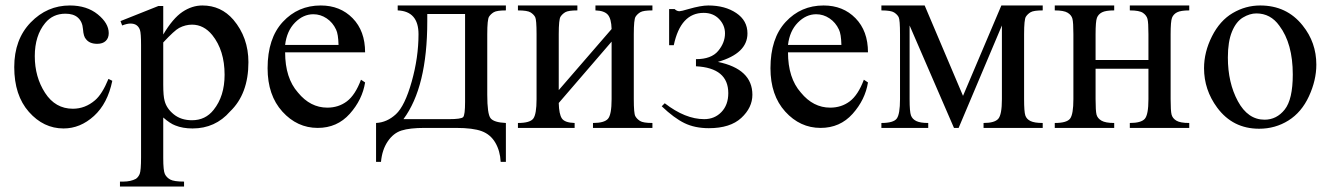

<svg xmlns="http://www.w3.org/2000/svg" viewBox="-20 -467 4859 701"><path d="M390 -172Q373 -89 323 -43.5Q273 2 212 2Q139 2 85.5 -58.5Q32 -119 32 -222Q32 -323 92 -385Q152 -447 235 -447Q297 -447 337 -414.5Q377 -382 377 -346Q377 -328 366 -317.5Q355 -307 335 -307Q307 -307 294 -324Q285 -333 283 -360.5Q281 -388 264 -403Q248 -417 219 -417Q173 -417 145 -383Q107 -337 107 -262Q107 -186 144.5 -128Q182 -70 246 -70Q291 -70 327 -101Q353 -123 376 -179Z M420 -390 558 -445H576V-341Q611 -400 646 -423.5Q681 -447 719 -447Q787 -447 832 -395Q887 -330 887 -240Q887 -124 820 -60Q766 2 683 2Q647 2 620 -9Q601 -16 576 -38V110Q576 156 582 168.5Q588 181 601.5 188.5Q615 196 652 196V214H418V196H430Q457 196 476 186Q485 180 490 168Q495 156 495 107V-302Q495 -346 491 -357.5Q487 -369 478.5 -375Q470 -381 456 -381Q444 -381 426 -374ZM576 -312V-158Q576 -116 581 -99Q588 -71 614.5 -49.5Q641 -28 681 -28Q730 -28 760 -66Q800 -116 800 -194Q800 -283 755 -339Q724 -377 681 -377Q657 -377 634 -365Q617 -356 576 -312Z M1021 -276Q1021 -182 1068 -129Q1113 -74 1175 -74Q1216 -74 1246.5 -97Q1277 -120 1298 -176L1313 -166Q1303 -103 1257 -51.5Q1211 0 1140 0Q1065 0 1011 -59.5Q957 -119 957 -218Q957 -327 1012.5 -387Q1068 -447 1151 -447Q1222 -447 1267.5 -400.5Q1313 -354 1313 -276ZM1021 -303H1216Q1215 -343 1207 -359Q1195 -385 1172.5 -400Q1150 -415 1124 -415Q1087 -415 1057 -384.5Q1027 -354 1021 -303Z M1432 -447H1827V-429Q1794 -429 1783 -422.5Q1772 -416 1765.5 -406Q1759 -396 1759 -342V-121Q1759 -51 1771 -35.5Q1783 -20 1827 -18V124H1808Q1806 84 1788.5 54Q1771 24 1739 12Q1707 0 1645 0H1530Q1476 0 1446 9.5Q1416 19 1395.5 49.5Q1375 80 1371 124H1353V-18Q1393 -20 1425.5 -50Q1458 -80 1483 -168.5Q1508 -257 1508 -342Q1508 -426 1432 -429ZM1540 -416V-389Q1540 -149 1453 -32H1619Q1664 -32 1671 -39.5Q1678 -47 1678 -95V-416Z M2020 -138 2213 -361Q2212 -399 2199 -413.5Q2186 -428 2154 -429V-447H2362V-429Q2329 -429 2318 -422.5Q2307 -416 2300.5 -406Q2294 -396 2294 -342V-105Q2294 -53 2299.5 -43Q2305 -33 2316.5 -25.5Q2328 -18 2362 -18V0H2145V-18Q2186 -18 2199.5 -33Q2213 -48 2213 -105V-315L2020 -91Q2021 -50 2031.5 -34.5Q2042 -19 2078 -18V0H1871V-18Q1915 -18 1927 -34Q1939 -50 1939 -105V-342Q1939 -395 1934 -404.5Q1929 -414 1917.5 -421.5Q1906 -429 1871 -429V-447H2088V-429Q2055 -429 2044 -422.5Q2033 -416 2026.5 -406Q2020 -396 2020 -342Z M2423 -302V-434H2443Q2451 -426 2461 -426Q2467 -426 2494 -434Q2539 -447 2566 -447Q2627 -447 2668 -419.5Q2709 -392 2709 -345Q2709 -272 2601 -241Q2727 -215 2727 -121Q2727 -74 2686.5 -36.5Q2646 1 2568 1Q2517 1 2479 -17.5Q2441 -36 2396 -79L2407 -90Q2482 -32 2551 -32Q2589 -32 2614 -58Q2639 -84 2639 -127Q2639 -219 2521 -225V-251Q2577 -251 2602 -281Q2627 -311 2627 -345Q2627 -375 2605.5 -397.5Q2584 -420 2549 -420Q2465 -420 2440 -302Z M2857 -276Q2857 -182 2904 -129Q2949 -74 3011 -74Q3052 -74 3082.5 -97Q3113 -120 3134 -176L3149 -166Q3139 -103 3093 -51.5Q3047 0 2976 0Q2901 0 2847 -59.5Q2793 -119 2793 -218Q2793 -327 2848.5 -387Q2904 -447 2987 -447Q3058 -447 3103.5 -400.5Q3149 -354 3149 -276ZM2857 -303H3052Q3051 -343 3043 -359Q3031 -385 3008.5 -400Q2986 -415 2960 -415Q2923 -415 2893 -384.5Q2863 -354 2857 -303Z M3496 -117 3636 -447H3787V-429Q3754 -429 3743 -422.5Q3732 -416 3725.5 -406Q3719 -396 3719 -342V-105Q3719 -59 3723.5 -45.5Q3728 -32 3742.5 -25Q3757 -18 3787 -18V0H3571V-18Q3611 -18 3624.5 -33Q3638 -48 3638 -105V-374L3480 0H3463L3301 -374V-105Q3301 -59 3306 -45.5Q3311 -32 3325.5 -25Q3340 -18 3369 -18V0H3198V-18Q3242 -18 3254 -34Q3266 -50 3266 -105V-342Q3266 -395 3261 -404.5Q3256 -414 3244.5 -421.5Q3233 -429 3198 -429V-447H3356Z M3980 -248H4173V-342Q4173 -385 4169.5 -398Q4166 -411 4153 -420Q4140 -429 4105 -429V-447H4322V-429Q4291 -429 4277.5 -422Q4264 -415 4259 -402Q4254 -389 4254 -342V-105Q4254 -62 4257.5 -48.5Q4261 -35 4275 -26.5Q4289 -18 4322 -18V0H4105V-18Q4146 -18 4159.5 -33Q4173 -48 4173 -105V-216H3980V-105Q3980 -62 3983.5 -48.5Q3987 -35 4001.5 -26.5Q4016 -18 4048 -18V0H3831V-18Q3875 -18 3887 -34Q3899 -50 3899 -105V-342Q3899 -385 3895.5 -398.5Q3892 -412 3878 -420.5Q3864 -429 3831 -429V-447H4048V-429Q4017 -429 4003.5 -422Q3990 -415 3985 -402Q3980 -389 3980 -342Z M4581 -447Q4678 -447 4736 -374Q4786 -312 4786 -231Q4786 -174 4759 -115.5Q4732 -57 4684 -27Q4636 3 4577 3Q4481 3 4424 -74Q4376 -139 4376 -218Q4376 -277 4405 -334.5Q4434 -392 4481 -419.5Q4528 -447 4581 -447ZM4567 -418Q4543 -418 4518 -403Q4493 -388 4478 -351.5Q4463 -315 4463 -257Q4463 -165 4499.5 -97.5Q4536 -30 4597 -30Q4641 -30 4670.5 -67Q4700 -104 4700 -195Q4700 -308 4651 -373Q4619 -418 4567 -418Z"/></svg>

Font: New Athena Unicode
Style: Regular
Weight: 400
Designer: J. Rusten 1997; rev. by R. Hancock 2001, 2002, rev. by D. Mastronarde 2002-2021
Foundry: GreekKeys New Athena Unicode
Version: Version 5.008